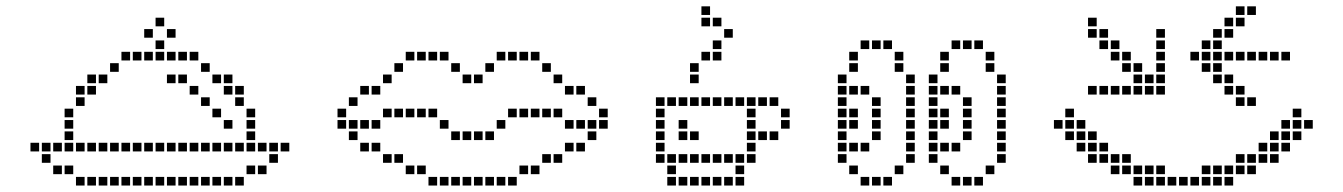

<svg xmlns="http://www.w3.org/2000/svg" viewBox="-20 -587 4219 603"><path d="M218.6 -31.4V-4.3H245.7V-31.4ZM254.3 -31.4V-4.3H281.4V-31.4ZM290 -31.4V-4.3H317.1V-31.4ZM325.7 -31.4V-4.3H352.9V-31.4ZM397.1 -31.4V-4.3H424.3V-31.4ZM540 -31.4V-4.3H567.1V-31.4ZM611.4 -31.4V-4.3H638.6V-31.4ZM647.1 -31.4V-4.3H674.3V-31.4ZM718.6 -31.4V-4.3H745.7V-31.4ZM682.9 -31.4V-4.3H710V-31.4ZM575.7 -31.4V-4.3H602.9V-31.4ZM361.4 -31.4V-4.3H388.6V-31.4ZM504.3 -31.4V-4.3H531.4V-31.4ZM790 -67.1V-40H817.1V-67.1ZM754.3 -67.1V-40H781.4V-67.1ZM182.9 -67.1V-40H210V-67.1ZM147.1 -67.1V-40H174.3V-67.1ZM111.4 -102.9V-75.7H138.6V-102.9ZM825.7 -102.9V-75.7H852.9V-102.9ZM861.4 -138.6V-111.4H888.6V-138.6ZM825.7 -138.6V-111.4H852.9V-138.6ZM790 -138.6V-111.4H817.1V-138.6ZM682.9 -138.6V-111.4H710V-138.6ZM647.1 -138.6V-111.4H674.3V-138.6ZM611.4 -138.6V-111.4H638.6V-138.6ZM575.7 -138.6V-111.4H602.9V-138.6ZM540 -138.6V-111.4H567.1V-138.6ZM504.3 -138.6V-111.4H531.4V-138.6ZM397.1 -138.6V-111.4H424.3V-138.6ZM361.4 -138.6V-111.4H388.6V-138.6ZM325.7 -138.6V-111.4H352.9V-138.6ZM290 -138.6V-111.4H317.1V-138.6ZM254.3 -138.6V-111.4H281.4V-138.6ZM218.6 -138.6V-111.4H245.7V-138.6ZM182.9 -138.6V-111.4H210V-138.6ZM147.1 -138.6V-111.4H174.3V-138.6ZM111.4 -138.6V-111.4H138.6V-138.6ZM75.7 -138.6V-111.4H102.9V-138.6ZM718.6 -138.6V-111.4H745.7V-138.6ZM754.3 -138.6V-111.4H781.4V-138.6ZM182.9 -174.3V-147.1H210V-174.3ZM182.9 -210V-182.9H210V-210ZM182.9 -245.7V-218.6H210V-245.7ZM218.6 -281.4V-254.3H245.7V-281.4ZM218.6 -317.1V-290H245.7V-317.1ZM254.3 -317.1V-290H281.4V-317.1ZM254.3 -352.9V-325.7H281.4V-352.9ZM290 -352.9V-325.7H317.1V-352.9ZM325.7 -388.6V-361.4H352.9V-388.6ZM361.4 -424.3V-397.1H388.6V-424.3ZM397.1 -424.3V-397.1H424.3V-424.3ZM504.3 -424.3V-397.1H531.4V-424.3ZM540 -424.3V-397.1H567.1V-424.3ZM575.7 -424.3V-397.1H602.9V-424.3ZM611.4 -388.6V-361.4H638.6V-388.6ZM647.1 -352.9V-325.7H674.3V-352.9ZM682.9 -352.9V-325.7H710V-352.9ZM682.9 -317.1V-290H710V-317.1ZM718.6 -317.1V-290H745.7V-317.1ZM718.6 -281.4V-254.3H745.7V-281.4ZM754.3 -245.7V-218.6H781.4V-245.7ZM754.3 -210V-182.9H781.4V-210ZM754.3 -174.3V-147.1H781.4V-174.3ZM432.9 -424.3V-397.1H460V-424.3ZM468.6 -424.3V-397.1H495.7V-424.3ZM432.9 -138.6V-111.4H460V-138.6ZM468.6 -138.6V-111.4H495.7V-138.6ZM432.9 -31.4V-4.3H460V-31.4ZM468.6 -31.4V-4.3H495.7V-31.4ZM468.6 -460V-432.9H495.7V-460ZM432.9 -495.7V-468.6H460V-495.7ZM468.6 -531.4V-504.3H495.7V-531.4ZM504.3 -495.7V-468.6H531.4V-495.7ZM504.3 -352.9V-325.7H531.4V-352.9ZM540 -352.9V-325.7H567.1V-352.9ZM575.7 -317.1V-290H602.9V-317.1ZM611.4 -281.4V-254.3H638.6V-281.4ZM647.1 -245.7V-218.6H674.3V-245.7ZM682.9 -210V-182.9H710V-210Z M1325.7 -31.4V-4.3H1352.9V-31.4ZM1361.4 -31.4V-4.3H1388.6V-31.4ZM1397.1 -31.4V-4.3H1424.3V-31.4ZM1432.9 -31.4V-4.3H1460V-31.4ZM1468.6 -31.4V-4.3H1495.7V-31.4ZM1504.3 -31.4V-4.3H1531.4V-31.4ZM1540 -31.4V-4.3H1567.1V-31.4ZM1575.7 -31.4V-4.3H1602.9V-31.4ZM1290 -67.1V-40H1317.1V-67.1ZM1254.3 -67.1V-40H1281.4V-67.1ZM1218.6 -102.9V-75.7H1245.7V-102.9ZM1182.9 -102.9V-75.7H1210V-102.9ZM1147.1 -138.6V-111.4H1174.3V-138.6ZM1111.4 -138.6V-111.4H1138.6V-138.6ZM1075.7 -174.3V-147.1H1102.9V-174.3ZM1040 -210V-182.9H1067.1V-210ZM1075.7 -210V-182.9H1102.9V-210ZM1111.4 -210V-182.9H1138.6V-210ZM1147.1 -210V-182.9H1174.3V-210ZM1182.9 -245.7V-218.6H1210V-245.7ZM1218.6 -245.7V-218.6H1245.7V-245.7ZM1254.3 -245.7V-218.6H1281.4V-245.7ZM1290 -245.7V-218.6H1317.1V-245.7ZM1325.7 -245.7V-218.6H1352.9V-245.7ZM1361.4 -210V-182.9H1388.6V-210ZM1397.1 -174.3V-147.1H1424.3V-174.3ZM1432.9 -174.3V-147.1H1460V-174.3ZM1468.6 -174.3V-147.1H1495.7V-174.3ZM1504.3 -174.3V-147.1H1531.4V-174.3ZM1540 -210V-182.9H1567.1V-210ZM1575.7 -245.7V-218.6H1602.9V-245.7ZM1611.4 -245.7V-218.6H1638.6V-245.7ZM1647.1 -245.7V-218.6H1674.3V-245.7ZM1682.9 -245.7V-218.6H1710V-245.7ZM1718.6 -245.7V-218.6H1745.7V-245.7ZM1754.3 -210V-182.9H1781.4V-210ZM1790 -210V-182.9H1817.1V-210ZM1825.7 -210V-182.9H1852.9V-210ZM1861.4 -210V-182.9H1888.6V-210ZM1040 -245.7V-218.6H1067.1V-245.7ZM1075.7 -281.4V-254.3H1102.9V-281.4ZM1111.4 -317.1V-290H1138.6V-317.1ZM1147.1 -317.1V-290H1174.3V-317.1ZM1182.9 -352.9V-325.7H1210V-352.9ZM1218.6 -388.6V-361.4H1245.7V-388.6ZM1290 -424.3V-397.1H1317.1V-424.3ZM1325.7 -424.3V-397.1H1352.9V-424.3ZM1254.3 -424.3V-397.1H1281.4V-424.3ZM1361.4 -424.3V-397.1H1388.6V-424.3ZM1397.1 -388.6V-361.4H1424.3V-388.6ZM1432.9 -352.9V-325.7H1460V-352.9ZM1468.6 -352.9V-325.7H1495.7V-352.9ZM1504.3 -388.6V-361.4H1531.4V-388.6ZM1540 -424.3V-397.1H1567.1V-424.3ZM1575.7 -424.3V-397.1H1602.9V-424.3ZM1611.4 -424.3V-397.1H1638.6V-424.3ZM1647.1 -424.3V-397.1H1674.3V-424.3ZM1682.9 -388.6V-361.4H1710V-388.6ZM1718.6 -352.9V-325.7H1745.7V-352.9ZM1754.3 -317.1V-290H1781.4V-317.1ZM1790 -317.1V-290H1817.1V-317.1ZM1825.7 -281.4V-254.3H1852.9V-281.4ZM1861.4 -245.7V-218.6H1888.6V-245.7ZM1825.7 -174.3V-147.1H1852.9V-174.3ZM1790 -138.6V-111.4H1817.1V-138.6ZM1754.3 -138.6V-111.4H1781.4V-138.6ZM1718.6 -102.9V-75.7H1745.7V-102.9ZM1682.9 -102.9V-75.7H1710V-102.9ZM1647.1 -67.1V-40H1674.3V-67.1ZM1611.4 -67.1V-40H1638.6V-67.1Z M2075.7 -67.1V-40H2102.9V-67.1ZM2040 -102.9V-75.7H2067.1V-102.9ZM2075.7 -102.9V-75.7H2102.9V-102.9ZM2111.4 -102.9V-75.7H2138.6V-102.9ZM2182.9 -102.9V-75.7H2210V-102.9ZM2218.6 -102.9V-75.7H2245.7V-102.9ZM2254.3 -102.9V-75.7H2281.4V-102.9ZM2290 -102.9V-75.7H2317.1V-102.9ZM2325.7 -102.9V-75.7H2352.9V-102.9ZM2147.1 -102.9V-75.7H2174.3V-102.9ZM2040 -138.6V-111.4H2067.1V-138.6ZM2040 -174.3V-147.1H2067.1V-174.3ZM2040 -210V-182.9H2067.1V-210ZM2040 -245.7V-218.6H2067.1V-245.7ZM2040 -281.4V-254.3H2067.1V-281.4ZM2075.7 -281.4V-254.3H2102.9V-281.4ZM2111.4 -281.4V-254.3H2138.6V-281.4ZM2147.1 -281.4V-254.3H2174.3V-281.4ZM2182.9 -281.4V-254.3H2210V-281.4ZM2218.6 -281.4V-254.3H2245.7V-281.4ZM2254.3 -281.4V-254.3H2281.4V-281.4ZM2290 -281.4V-254.3H2317.1V-281.4ZM2325.7 -281.4V-254.3H2352.9V-281.4ZM2361.4 -281.4V-254.3H2388.6V-281.4ZM2397.1 -281.4V-254.3H2424.3V-281.4ZM2432.9 -245.7V-218.6H2460V-245.7ZM2432.9 -210V-182.9H2460V-210ZM2397.1 -174.3V-147.1H2424.3V-174.3ZM2361.4 -174.3V-147.1H2388.6V-174.3ZM2325.7 -174.3V-147.1H2352.9V-174.3ZM2325.7 -138.6V-111.4H2352.9V-138.6ZM2325.7 -210V-182.9H2352.9V-210ZM2325.7 -245.7V-218.6H2352.9V-245.7ZM2111.4 -210V-182.9H2138.6V-210ZM2111.4 -174.3V-147.1H2138.6V-174.3ZM2147.1 -174.3V-147.1H2174.3V-174.3ZM2111.4 -31.4V-4.3H2138.6V-31.4ZM2147.1 -31.4V-4.3H2174.3V-31.4ZM2182.9 -31.4V-4.3H2210V-31.4ZM2218.6 -31.4V-4.3H2245.7V-31.4ZM2254.3 -31.4V-4.3H2281.4V-31.4ZM2290 -67.1V-40H2317.1V-67.1ZM2290 -31.4V-4.3H2317.1V-31.4ZM2075.7 -31.4V-4.3H2102.9V-31.4ZM2147.1 -388.6V-361.4H2174.3V-388.6ZM2182.9 -424.3V-397.1H2210V-424.3ZM2218.6 -460V-432.9H2245.7V-460ZM2254.3 -495.7V-468.6H2281.4V-495.7ZM2218.6 -531.4V-504.3H2245.7V-531.4ZM2182.9 -567.1V-540H2210V-567.1ZM2147.1 -352.9V-325.7H2174.3V-352.9ZM2218.6 -424.3V-397.1H2245.7V-424.3ZM2182.9 -531.4V-504.3H2210V-531.4Z M2718.6 -31.4V-4.3H2745.7V-31.4ZM2754.3 -31.4V-4.3H2781.4V-31.4ZM2611.4 -138.6V-111.4H2638.6V-138.6ZM2611.4 -174.3V-147.1H2638.6V-174.3ZM2611.4 -210V-182.9H2638.6V-210ZM2611.4 -245.7V-218.6H2638.6V-245.7ZM2611.4 -281.4V-254.3H2638.6V-281.4ZM2611.4 -317.1V-290H2638.6V-317.1ZM2682.9 -31.4V-4.3H2710V-31.4ZM2647.1 -67.1V-40H2674.3V-67.1ZM2611.4 -102.9V-75.7H2638.6V-102.9ZM2790 -67.1V-40H2817.1V-67.1ZM2825.7 -102.9V-75.7H2852.9V-102.9ZM2611.4 -352.9V-325.7H2638.6V-352.9ZM2647.1 -388.6V-361.4H2674.3V-388.6ZM2647.1 -424.3V-397.1H2674.3V-424.3ZM2682.9 -460V-432.9H2710V-460ZM2718.6 -460V-432.9H2745.7V-460ZM2754.3 -460V-432.9H2781.4V-460ZM2790 -424.3V-397.1H2817.1V-424.3ZM2647.1 -317.1V-290H2674.3V-317.1ZM2682.9 -317.1V-290H2710V-317.1ZM2718.6 -281.4V-254.3H2745.7V-281.4ZM2718.6 -174.3V-147.1H2745.7V-174.3ZM2682.9 -138.6V-111.4H2710V-138.6ZM2647.1 -138.6V-111.4H2674.3V-138.6ZM2647.1 -245.7V-218.6H2674.3V-245.7ZM2647.1 -210V-182.9H2674.3V-210ZM3004.3 -31.4V-4.3H3031.4V-31.4ZM3040 -31.4V-4.3H3067.1V-31.4ZM2897.1 -138.6V-111.4H2924.3V-138.6ZM2897.1 -174.3V-147.1H2924.3V-174.3ZM2897.1 -210V-182.9H2924.3V-210ZM2897.1 -245.7V-218.6H2924.3V-245.7ZM2897.1 -281.4V-254.3H2924.3V-281.4ZM2897.1 -317.1V-290H2924.3V-317.1ZM2968.6 -31.4V-4.3H2995.7V-31.4ZM2932.9 -67.1V-40H2960V-67.1ZM2897.1 -102.9V-75.7H2924.3V-102.9ZM3075.7 -67.1V-40H3102.9V-67.1ZM2897.1 -352.9V-325.7H2924.3V-352.9ZM2932.9 -388.6V-361.4H2960V-388.6ZM2932.9 -424.3V-397.1H2960V-424.3ZM2968.6 -460V-432.9H2995.7V-460ZM3004.3 -460V-432.9H3031.4V-460ZM3040 -460V-432.9H3067.1V-460ZM3075.7 -424.3V-397.1H3102.9V-424.3ZM2932.9 -317.1V-290H2960V-317.1ZM2968.6 -317.1V-290H2995.7V-317.1ZM3004.3 -281.4V-254.3H3031.4V-281.4ZM3004.3 -174.3V-147.1H3031.4V-174.3ZM2968.6 -138.6V-111.4H2995.7V-138.6ZM2932.9 -138.6V-111.4H2960V-138.6ZM2932.9 -245.7V-218.6H2960V-245.7ZM2932.9 -210V-182.9H2960V-210ZM2718.6 -245.7V-218.6H2745.7V-245.7ZM2718.6 -210V-182.9H2745.7V-210ZM3004.3 -245.7V-218.6H3031.4V-245.7ZM3004.3 -210V-182.9H3031.4V-210ZM2790 -388.6V-361.4H2817.1V-388.6ZM2825.7 -352.9V-325.7H2852.9V-352.9ZM2825.7 -317.1V-290H2852.9V-317.1ZM2825.7 -281.4V-254.3H2852.9V-281.4ZM2825.7 -245.7V-218.6H2852.9V-245.7ZM2825.7 -210V-182.9H2852.9V-210ZM2825.7 -174.3V-147.1H2852.9V-174.3ZM2825.7 -138.6V-111.4H2852.9V-138.6ZM3075.7 -388.6V-361.4H3102.9V-388.6ZM3111.4 -352.9V-325.7H3138.6V-352.9ZM3111.4 -317.1V-290H3138.6V-317.1ZM3111.4 -281.4V-254.3H3138.6V-281.4ZM3111.4 -210V-182.9H3138.6V-210ZM3111.4 -174.3V-147.1H3138.6V-174.3ZM3111.4 -138.6V-111.4H3138.6V-138.6ZM3111.4 -245.7V-218.6H3138.6V-245.7ZM3111.4 -102.9V-75.7H3138.6V-102.9Z M3397.1 -531.4V-504.3H3424.3V-531.4ZM3611.4 -31.4V-4.3H3638.6V-31.4ZM3647.1 -31.4V-4.3H3674.3V-31.4ZM3682.9 -31.4V-4.3H3710V-31.4ZM3718.6 -31.4V-4.3H3745.7V-31.4ZM3754.3 -31.4V-4.3H3781.4V-31.4ZM3575.7 -31.4V-4.3H3602.9V-31.4ZM3575.7 -67.1V-40H3602.9V-67.1ZM3540 -67.1V-40H3567.1V-67.1ZM3504.3 -67.1V-40H3531.4V-67.1ZM3468.6 -67.1V-40H3495.7V-67.1ZM3468.6 -102.9V-75.7H3495.7V-102.9ZM3432.9 -102.9V-75.7H3460V-102.9ZM3397.1 -138.6V-111.4H3424.3V-138.6ZM3361.4 -138.6V-111.4H3388.6V-138.6ZM3361.4 -174.3V-147.1H3388.6V-174.3ZM3325.7 -174.3V-147.1H3352.9V-174.3ZM3325.7 -210V-182.9H3352.9V-210ZM3290 -210V-182.9H3317.1V-210ZM3325.7 -245.7V-218.6H3352.9V-245.7ZM3397.1 -102.9V-75.7H3424.3V-102.9ZM3432.9 -138.6V-111.4H3460V-138.6ZM3397.1 -174.3V-147.1H3424.3V-174.3ZM3361.4 -210V-182.9H3388.6V-210ZM3611.4 -67.1V-40H3638.6V-67.1ZM3754.3 -67.1V-40H3781.4V-67.1ZM3540 -31.4V-4.3H3567.1V-31.4ZM3790 -31.4V-4.3H3817.1V-31.4ZM3825.7 -31.4V-4.3H3852.9V-31.4ZM3790 -67.1V-40H3817.1V-67.1ZM3825.7 -67.1V-40H3852.9V-67.1ZM3861.4 -67.1V-40H3888.6V-67.1ZM3897.1 -67.1V-40H3924.3V-67.1ZM3897.1 -102.9V-75.7H3924.3V-102.9ZM3932.9 -102.9V-75.7H3960V-102.9ZM3968.6 -102.9V-75.7H3995.7V-102.9ZM3504.3 -102.9V-75.7H3531.4V-102.9ZM3861.4 -102.9V-75.7H3888.6V-102.9ZM3932.9 -138.6V-111.4H3960V-138.6ZM3968.6 -138.6V-111.4H3995.7V-138.6ZM4004.3 -138.6V-111.4H4031.4V-138.6ZM3968.6 -174.3V-147.1H3995.7V-174.3ZM4004.3 -174.3V-147.1H4031.4V-174.3ZM4004.3 -210V-182.9H4031.4V-210ZM4040 -210V-182.9H4067.1V-210ZM4040 -174.3V-147.1H4067.1V-174.3ZM4040 -245.7V-218.6H4067.1V-245.7ZM4075.7 -210V-182.9H4102.9V-210ZM3432.9 -495.7V-468.6H3460V-495.7ZM3468.6 -460V-432.9H3495.7V-460ZM3504.3 -424.3V-397.1H3531.4V-424.3ZM3540 -388.6V-361.4H3567.1V-388.6ZM3575.7 -352.9V-325.7H3602.9V-352.9ZM3611.4 -317.1V-290H3638.6V-317.1ZM3611.4 -352.9V-325.7H3638.6V-352.9ZM3611.4 -388.6V-361.4H3638.6V-388.6ZM3611.4 -424.3V-397.1H3638.6V-424.3ZM3611.4 -460V-432.9H3638.6V-460ZM3611.4 -495.7V-468.6H3638.6V-495.7ZM3575.7 -317.1V-290H3602.9V-317.1ZM3540 -317.1V-290H3567.1V-317.1ZM3504.3 -317.1V-290H3531.4V-317.1ZM3468.6 -317.1V-290H3495.7V-317.1ZM3432.9 -317.1V-290H3460V-317.1ZM3397.1 -317.1V-290H3424.3V-317.1ZM3540 -352.9V-325.7H3567.1V-352.9ZM3504.3 -388.6V-361.4H3531.4V-388.6ZM3468.6 -424.3V-397.1H3495.7V-424.3ZM3432.9 -460V-432.9H3460V-460ZM3397.1 -495.7V-468.6H3424.3V-495.7ZM3754.3 -424.3V-397.1H3781.4V-424.3ZM3825.7 -424.3V-397.1H3852.9V-424.3ZM3861.4 -424.3V-397.1H3888.6V-424.3ZM3897.1 -424.3V-397.1H3924.3V-424.3ZM3932.9 -424.3V-397.1H3960V-424.3ZM3968.6 -424.3V-397.1H3995.7V-424.3ZM4004.3 -424.3V-397.1H4031.4V-424.3ZM3754.3 -388.6V-361.4H3781.4V-388.6ZM3825.7 -352.9V-325.7H3852.9V-352.9ZM3790 -352.9V-325.7H3817.1V-352.9ZM3861.4 -317.1V-290H3888.6V-317.1ZM3825.7 -317.1V-290H3852.9V-317.1ZM3718.6 -424.3V-397.1H3745.7V-424.3ZM3754.3 -460V-432.9H3781.4V-460ZM3790 -495.7V-468.6H3817.1V-495.7ZM3825.7 -495.7V-468.6H3852.9V-495.7ZM3825.7 -531.4V-504.3H3852.9V-531.4ZM3861.4 -531.4V-504.3H3888.6V-531.4ZM3790 -424.3V-397.1H3817.1V-424.3ZM3790 -460V-432.9H3817.1V-460ZM3790 -388.6V-361.4H3817.1V-388.6ZM3861.4 -567.1V-540H3888.6V-567.1ZM3861.4 -281.4V-254.3H3888.6V-281.4ZM3897.1 -281.4V-254.3H3924.3V-281.4ZM3897.1 -567.1V-540H3924.3V-567.1Z"/></svg>

Font: Gossip Icons Med Square
Style: Regular
Weight: 400
Designer: Deborah Khodanovich
Version: Version 1.001;Glyphs 3.3.1 (3343)